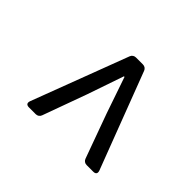

<svg xmlns="http://www.w3.org/2000/svg" viewBox="-95 -811 669 669"><g transform="rotate(45 239.5 -476.5)"><path d="M224.6 -657.2 89.8 -300.8C85.9 -289.1 90.8 -283.2 102.5 -283.2H135.7C144.5 -283.2 151.4 -288.1 154.3 -295.9L213.9 -460L259.8 -593.8H262.7L308.6 -460L368.2 -295.9C371.1 -288.1 377.9 -283.2 386.7 -283.2H418.9C430.7 -283.2 435.5 -289.1 431.6 -300.8L295.9 -657.2C293 -665 286.1 -669.9 277.3 -669.9H243.2C234.4 -669.9 227.5 -665 224.6 -657.2Z"/></g></svg>

Font: Ed Sans Neue
Style: Italic
Weight: 400
Italic angle: -11°
Designer: Stephen Hutchings
Version: Version 1.004;PS 001.004;hotconv 1.0.88;makeotf.lib2.5.64775